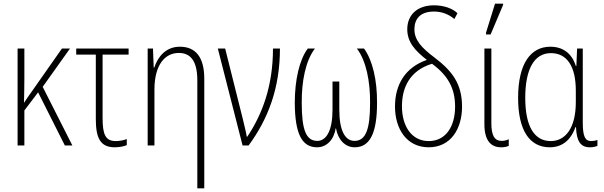

<svg xmlns="http://www.w3.org/2000/svg" viewBox="-20 -794 3298 1048"><path d="M362 -529H318L151 -291C136 -271 126 -255 112 -234H111C112 -279 113 -324 113 -368V-529H76V0H113V-191L188 -290L334 0H375L213 -320Z M606 10C633 10 660 4 672 -2V-35C655 -28 631 -24 612 -24C555 -24 540 -61 540 -150V-496H682V-529H396V-496H503V-145C503 -43 526 10 606 10Z M1057 234H1095V-365C1095 -484 1046 -539 962 -539C883 -539 841 -482 822 -425H819L815 -529H786V0H823V-305C823 -441 881 -505 956 -505C1020 -505 1057 -461 1057 -356Z M1304 0H1337C1443 -144 1508 -312 1508 -529H1470C1470 -325 1412 -171 1330 -48H1327C1322 -78 1310 -124 1305 -146L1209 -529H1169Z M1711 10C1762 10 1803 -31 1812 -93H1814C1825 -31 1864 10 1916 10C2002 10 2038 -73 2038 -232C2039 -358 2013 -466 1967 -529H1928C1979 -462 2001 -349 2000 -232C2000 -89 1977 -25 1915 -25C1865 -25 1832 -78 1832 -196V-349H1795V-196C1795 -82 1762 -25 1712 -25C1651 -25 1627 -84 1627 -232C1626 -350 1648 -463 1699 -529H1660C1614 -468 1589 -357 1589 -232C1590 -61 1629 10 1711 10Z M2320 10C2439 10 2502 -89 2502 -212C2502 -338 2447 -407 2353 -479C2281 -533 2242 -575 2242 -634C2242 -690 2273 -731 2349 -731C2390 -731 2429 -717 2460 -690L2477 -722C2449 -749 2401 -765 2349 -765C2260 -765 2203 -715 2203 -634C2203 -564 2246 -517 2310 -467C2191 -426 2136 -331 2136 -213C2136 -90 2200 10 2320 10ZM2320 -24C2227 -24 2174 -105 2174 -214C2174 -313 2214 -408 2338 -446C2428 -380 2464 -309 2464 -212C2464 -103 2413 -24 2320 -24Z M2633 -606H2658L2726 -767V-774H2682L2633 -616ZM2715 10C2733 10 2747 7 2757 2V-34C2745 -28 2731 -25 2718 -25C2678 -25 2662 -57 2662 -121V-529H2624V-116C2624 -25 2661 10 2715 10Z M2981 10C3061 10 3102 -45 3121 -100H3124C3127 -21 3150 10 3200 10C3218 10 3232 6 3241 2V-30C3230 -26 3217 -24 3206 -24C3175 -24 3161 -48 3161 -124V-529H3130L3126 -434H3123C3101 -505 3050 -539 2984 -539C2878 -539 2808 -449 2808 -260C2808 -83 2870 10 2981 10ZM2986 -24C2897 -24 2847 -103 2847 -260C2847 -415 2895 -504 2987 -504C3076 -504 3123 -430 3123 -299V-237C3123 -93 3065 -24 2986 -24Z"/></svg>

Font: Noto Sans Condensed ExtraLight
Style: Regular
Weight: 200
Width: 3
Designer: Monotype Design Team
Foundry: Monotype Imaging Inc.
Version: Version 2.013